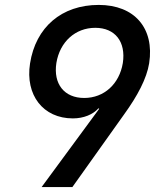

<svg xmlns="http://www.w3.org/2000/svg" viewBox="-20 -760 640 780"><path d="M381 -740C231 -740 125 -650 102 -502C82 -374 155 -279 276 -279C320 -279 358 -295 380 -320L383 -318L149 0H274L484 -295C539 -371 576 -441 586 -503C608 -645 527 -740 381 -740ZM367 -647C448 -647 492 -590 479 -504C465 -419 403 -362 322 -362C241 -362 196 -419 209 -504C223 -590 286 -647 367 -647Z"/></svg>

Font: JetBrains Mono SemiBold
Style: Italic
Weight: 472
Italic angle: -9°
Monospace: yes
Designer: Philipp Nurullin, Konstantin Bulenkov
Foundry: JetBrains
Version: Version 2.305